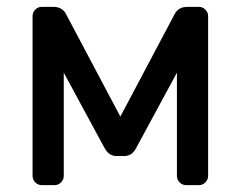

<svg xmlns="http://www.w3.org/2000/svg" viewBox="-20 -540 702 560"><path d="M490 -500Q494 -508 503 -514Q512 -520 527 -520H560Q571 -520 579 -512Q587 -504 587 -493V-27Q587 -16 579 -8Q571 0 560 0H523Q512 0 504 -8Q496 -16 496 -27V-328L378 -110Q366 -85 343 -85H319Q297 -85 284 -110L166 -328V-27Q166 -16 158 -8Q150 0 139 0H102Q91 0 83 -8Q75 -16 75 -27V-493Q75 -504 83 -512Q91 -520 102 -520H135Q150 -520 159 -514Q168 -508 172 -500L331 -200Z"/></svg>

Font: Rubik
Style: Regular
Weight: 400
Designer: Hubert & Fischer
Foundry: Hubert & Fischer
Version: Version 1.100